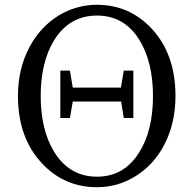

<svg xmlns="http://www.w3.org/2000/svg" viewBox="-20 -766 809 802"><path d="M385 16Q249 16 156 -83Q55 -190 55 -365Q55 -479 103 -569Q147 -652 223 -700Q298 -746 385 -746Q520 -746 613 -647Q713 -540 713 -365Q713 -251 666 -161Q622 -77 546 -30Q472 16 385 16ZM206 -132Q270 -28 385 -28Q500 -28 563 -132Q619 -223 619 -364.5Q619 -506 563 -598Q500 -701 385 -701Q270 -701 206 -598Q150 -506 150 -365Q150 -224 206 -132ZM232 -273V-471H272L284 -400H485L497 -471H537V-273H497L486 -342H284L272 -273Z"/></svg>

Font: Cactus Classical Serif
Style: Regular
Weight: 400
Designer: Henry Chan (via Glyphwiki)、田海東、宇文滿月
Foundry: Moonlit Owen
Version: Version 1.000